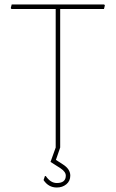

<svg xmlns="http://www.w3.org/2000/svg" viewBox="-20 -657 515 855"><path d="M248 0 229 55 260 75Q293 96 293 125Q293 149 275.5 163.5Q258 178 233 178Q196 178 174 145L180 127H184Q205 158 233 158Q273 158 273 125Q273 108 249 92L205 64L228 0V-617H31L28 -621L32 -637H444L447 -633L443 -617H248Z"/></svg>

Font: Alegreya Sans Thin
Style: Regular
Weight: 100
Designer: Juan Pablo del Peral
Foundry: Huerta Tipografica
Version: Version 2.007